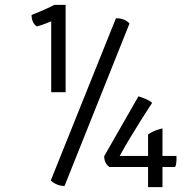

<svg xmlns="http://www.w3.org/2000/svg" viewBox="-20 -767 788 787"><path d="M189.9 -389.2H249V-747.1H203.1C203.1 -747.1 162.6 -726.1 109.4 -705.6C109.4 -705.6 107.9 -671.4 131.8 -658.7C157.7 -665.5 189.9 -679.7 189.9 -679.7ZM188 -26.9C215.8 -2 244.6 -4.9 244.6 -4.9L510.7 -670.4C489.7 -695.3 455.1 -691.9 455.1 -691.9ZM407.2 -127C407.2 -127 405.3 -97.2 428.7 -82.5H586.9V0H646V-82.5H697.8C706.1 -98.6 703.1 -127.9 703.1 -127.9H646V-240.7C646 -240.7 607.4 -232.4 586.9 -215.3V-127.9H470.7C522.5 -222.7 603.5 -345.2 603.5 -345.2C591.3 -359.4 547.4 -372.1 547.4 -372.1Z"/></svg>

Font: Basic
Style: Regular
Weight: 400
Designer: Magnus Gaarde
Foundry: Magnus Gaarde
Version: Version 1.001